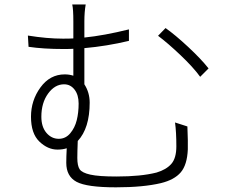

<svg xmlns="http://www.w3.org/2000/svg" viewBox="-20 -800 1040 850"><path d="M163.1 -283.2Q163.1 -238.3 185.5 -211.9Q208 -185.5 240.2 -185.5Q270.5 -185.5 291 -210Q311.5 -234.4 319.8 -268.1Q328.1 -301.8 328.1 -341.8Q328.1 -379.9 310.1 -403.3Q292 -426.8 263.7 -426.8Q222.7 -426.8 192.9 -385.7Q163.1 -344.7 163.1 -283.2ZM754.9 -257.8 809.6 -240.2Q812.5 -169.9 811.5 -138.7Q808.6 -70.3 780.3 -37.1Q752 -3.9 692.4 10.7Q614.3 29.3 493.2 29.3Q364.3 29.3 318.8 4.9Q273.4 -19.5 273.4 -79.1Q273.4 -104.5 275.4 -143.6Q257.8 -137.7 234.4 -137.7Q191.4 -137.7 154.3 -173.3Q117.2 -209 117.2 -283.2Q117.2 -355.5 159.2 -413.1Q201.2 -470.7 266.6 -470.7Q287.1 -470.7 304.7 -464.8V-584Q290 -583 261.7 -583Q171.9 -583 106.4 -592.8L103.5 -642.6Q188.5 -628.9 258.8 -628.9Q289.1 -628.9 304.7 -629.9V-705.1Q304.7 -759.8 299.8 -780.3H359.4Q353.5 -747.1 353.5 -705.1V-633.8Q440.4 -642.6 550.8 -669.9V-619.1Q453.1 -595.7 353.5 -586.9V-426.8Q377 -390.6 377 -345.7Q377 -232.4 324.2 -175.8Q322.3 -127 322.3 -100.6Q322.3 -66.4 332.5 -50.8Q342.8 -35.2 379.9 -26.9Q417 -18.6 496.1 -18.6Q604.5 -18.6 672.9 -36.1Q715.8 -48.8 738.3 -74.2Q760.7 -99.6 760.7 -152.3Q760.7 -214.8 754.9 -257.8ZM679.7 -641.6 712.9 -675.8Q755.9 -645.5 813 -592.3Q870.1 -539.1 903.3 -497.1L866.2 -460Q835 -502.9 778.8 -556.2Q722.7 -609.4 679.7 -641.6Z"/></svg>

Font: Gen Shin Gothic Monospace Light
Style: Regular
Weight: 300
Designer: [Source Han Sans]
Ryoko NISHIZUKA  (kana & ideographs); Paul D. Hunt (Latin, Greek & Cyrillic); Wenlong ZHANG  (bopomofo
Version: Version 1.002.20150607